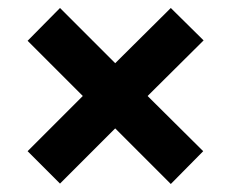

<svg xmlns="http://www.w3.org/2000/svg" viewBox="-20 -676 579 480"><path d="M407 -656 268 -518 130 -656 49 -574 187 -436 49 -298 130 -217 268 -355 407 -216 488 -298 349 -436 489 -575Z"/></svg>

Font: Noto Sans Kannada UI SemiCondensed ExtraBold
Style: Regular
Weight: 800
Width: 4
Designer: Jelle Bosma - Monotype Design Team
Foundry: Monotype Imaging Inc.
Version: Version 2.005